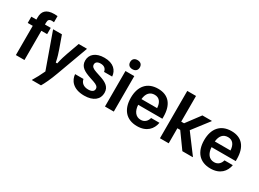

<svg xmlns="http://www.w3.org/2000/svg" viewBox="-34 -1432 3161 2342"><g transform="rotate(30 1546.5 -261.0)"><path d="M216.7 0V-411.7H298.3V-500H216.7V-526.7C216.7 -564.2 229.2 -581.7 270 -581.7C279.2 -581.7 290 -580.8 298.3 -579.2V-665.8C284.2 -667.5 269.2 -668.3 254.2 -668.3C135.8 -668.3 95.8 -613.3 95.8 -530.8V-500H25V-411.7H95.8V0Z M545.8 166.7C571.7 123.3 610.8 44.2 649.2 -62.5L807.5 -495V-500H691.7L629.2 -325C614.2 -281.7 599.2 -238.3 583.3 -164.2H563.3C548.3 -238.3 533.3 -281.7 518.3 -325L455.8 -500H333.3V-495L507.5 -6.7C480.8 51.7 445.8 117.5 416.7 164.2V166.7Z M1062.5 12.5C1192.5 12.5 1263.3 -49.2 1263.3 -140C1263.3 -230 1194.2 -263.3 1109.2 -290.8L1049.2 -310.8C999.2 -327.5 975.8 -345.8 975.8 -376.7C975.8 -407.5 999.2 -427.5 1045 -427.5C1096.7 -427.5 1124.2 -400.8 1130 -360H1244.2C1237.5 -443.3 1179.2 -512.5 1050 -512.5C930 -512.5 860.8 -453.3 860.8 -365.8C860.8 -277.5 930.8 -244.2 1016.7 -214.2L1076.7 -194.2C1125.8 -177.5 1147.5 -159.2 1147.5 -130C1147.5 -98.3 1123.3 -76.7 1068.3 -76.7C999.2 -76.7 963.3 -114.2 955.8 -160H837.5C843.3 -77.5 903.3 12.5 1062.5 12.5Z M1412.5 -560.8C1457.5 -560.8 1480.8 -586.7 1480.8 -625C1480.8 -663.3 1457.5 -689.2 1412.5 -689.2C1368.3 -689.2 1345 -663.3 1345 -625C1345 -586.7 1368.3 -560.8 1412.5 -560.8ZM1475 0V-500H1350.8V0Z M1807.5 12.5C1942.5 12.5 2009.2 -65.8 2025.8 -160H1908.3C1896.7 -113.3 1863.3 -76.7 1808.3 -76.7C1736.7 -76.7 1695.8 -133.3 1690.8 -220.8H2031.7V-248.3C2031.7 -420.8 1951.7 -512.5 1806.7 -512.5C1652.5 -512.5 1570 -411.7 1570 -250.8C1570 -89.2 1652.5 12.5 1807.5 12.5ZM1690.8 -300.8C1699.2 -384.2 1740 -427.5 1805.8 -427.5C1870.8 -427.5 1906.7 -381.7 1911.7 -300.8Z M2248.3 0V-211.7H2288.3L2440.8 0H2586.7V-5L2390.8 -266.7L2566.7 -495V-500H2434.2L2288.3 -305H2248.3V-666.7H2125V0Z M2840.8 12.5C2975.8 12.5 3042.5 -65.8 3059.2 -160H2941.7C2930 -113.3 2896.7 -76.7 2841.7 -76.7C2770 -76.7 2729.2 -133.3 2724.2 -220.8H3065V-248.3C3065 -420.8 2985 -512.5 2840 -512.5C2685.8 -512.5 2603.3 -411.7 2603.3 -250.8C2603.3 -89.2 2685.8 12.5 2840.8 12.5ZM2724.2 -300.8C2732.5 -384.2 2773.3 -427.5 2839.2 -427.5C2904.2 -427.5 2940 -381.7 2945 -300.8Z"/></g></svg>

Font: Familjen Grotesk SemiBold
Style: Regular
Weight: 600
Designer: Anders Wikstroem, Jonas Baeckman, Matilda Gysing, Kristian Moeller
Foundry: Familjen STHLM AB
Version: Version 2.000